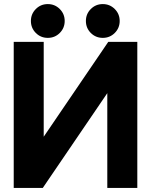

<svg xmlns="http://www.w3.org/2000/svg" viewBox="-20 -930 747 950"><path d="M515.6 -722.7H659.4V0H510.9V-469.1L191.6 0H47.9V-722.7H196.3V-253.5ZM405 -826.2Q405 -791.3 429.3 -766.9Q453.7 -742.6 488.6 -742.6Q523.4 -742.6 547.8 -766.9Q572.2 -791.3 572.2 -826.2Q572.2 -861 547.8 -885.4Q523.4 -909.8 488.6 -909.8Q453.7 -909.8 429.3 -885.4Q405 -861 405 -826.2ZM132.9 -826.2Q132.9 -791.3 157.3 -766.9Q181.6 -742.6 216.5 -742.6Q251.4 -742.6 275.7 -766.9Q300.1 -791.3 300.1 -826.2Q300.1 -861 275.7 -885.4Q251.4 -909.8 216.5 -909.8Q181.6 -909.8 157.3 -885.4Q132.9 -861 132.9 -826.2Z"/></svg>

Font: Giphurs SC
Style: Regular
Weight: 400
Version: Version 0.920